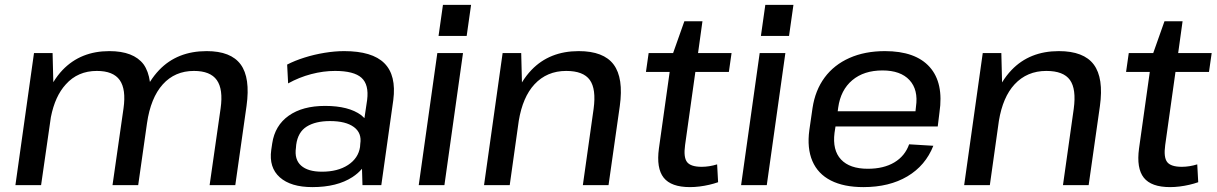

<svg xmlns="http://www.w3.org/2000/svg" viewBox="-20 -757 4974 785"><path d="M882 -314Q893 -392 866.5 -429.5Q840 -467 773 -467Q695 -467 645.5 -412Q596 -357 581 -253L545 0H440L485 -314Q496 -392 469.5 -429.5Q443 -467 376 -467Q298 -467 249 -412Q205 -364 188 -278L148 0H43L119 -540H195L198 -421Q215 -449 236 -471Q310 -548 427 -548Q526 -548 567 -494Q587 -466 593 -422Q610 -449 631 -471Q705 -548 825 -548Q924 -548 964 -493.5Q1004 -439 988 -324L942 0H837Z M1257 8Q1169 8 1124 -32Q1079 -72 1089 -144L1093 -171Q1104 -244 1160.5 -284Q1217 -324 1309 -324Q1406 -324 1457 -286Q1464 -280 1470 -274L1481 -348Q1489 -411 1458 -439Q1427 -467 1350 -467Q1302 -467 1252.5 -454Q1203 -441 1158 -416L1154 -493Q1185 -509 1224.5 -521.5Q1264 -534 1306.5 -541Q1349 -548 1387 -548Q1502 -548 1551.5 -498.5Q1601 -449 1588 -348L1539 0H1462L1460 -67Q1444 -48 1421 -33Q1358 8 1257 8ZM1296 -55Q1361 -55 1403 -82.5Q1445 -110 1452 -156L1453 -169Q1460 -213 1427 -237.5Q1394 -262 1329 -262Q1270 -262 1234 -239.5Q1198 -217 1191 -165L1190 -153Q1183 -105 1211 -80Q1239 -55 1296 -55Z M1873 -540 1797 0H1692L1768 -540ZM1906 -737 1888 -610H1773L1791 -737Z M2407 -312Q2418 -393 2391.5 -430Q2365 -467 2295 -467Q2216 -467 2165 -412Q2117 -360 2101 -263L2064 0H1959L2035 -540H2111L2114 -420Q2131 -448 2153 -471Q2227 -548 2346 -548Q2448 -548 2489 -493Q2530 -438 2514 -323L2468 0H2363Z M2801 8Q2724 8 2693.5 -30.5Q2663 -69 2674 -150L2718 -463H2621L2632 -540H2732L2778 -670H2852L2834 -540H2971L2960 -463H2823L2781 -164Q2774 -114 2789 -94.5Q2804 -75 2849 -75Q2864 -75 2880 -77.5Q2896 -80 2912 -85L2916 -12Q2899 -6 2879.5 -1.5Q2860 3 2840 5.5Q2820 8 2801 8Z M3191 -540 3115 0H3010L3086 -540ZM3224 -737 3206 -610H3091L3109 -737Z M3510 8Q3430 8 3377 -19Q3324 -46 3301.5 -98.5Q3279 -151 3289 -225L3302 -315Q3313 -388 3351.5 -440Q3390 -492 3453 -520Q3516 -548 3598 -548Q3723 -548 3781 -483Q3839 -418 3821 -297L3814 -240H3396L3392 -214Q3383 -143 3418.5 -105Q3454 -67 3528 -67Q3593 -67 3636.5 -93Q3680 -119 3697 -167L3796 -161Q3764 -80 3690 -36Q3616 8 3510 8ZM3405 -302H3723L3725 -321Q3735 -390 3698.5 -429.5Q3662 -469 3588 -469Q3512 -469 3464.5 -429Q3417 -389 3407 -317Z M4370 -312Q4381 -393 4354.5 -430Q4328 -467 4258 -467Q4179 -467 4128 -412Q4080 -360 4064 -263L4027 0H3922L3998 -540H4074L4077 -420Q4094 -448 4116 -471Q4190 -548 4309 -548Q4411 -548 4452 -493Q4493 -438 4477 -323L4431 0H4326Z M4764 8Q4687 8 4656.5 -30.5Q4626 -69 4637 -150L4681 -463H4584L4595 -540H4695L4741 -670H4815L4797 -540H4934L4923 -463H4786L4744 -164Q4737 -114 4752 -94.5Q4767 -75 4812 -75Q4827 -75 4843 -77.5Q4859 -80 4875 -85L4879 -12Q4862 -6 4842.5 -1.5Q4823 3 4803 5.5Q4783 8 4764 8Z"/></svg>

Font: Pathway Extreme 8pt Thin 12pt Medium
Style: Italic
Weight: 500
Italic angle: -8°
Version: Version 1.001;gftools[0.9.26]